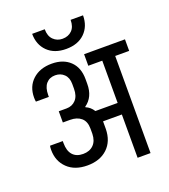

<svg xmlns="http://www.w3.org/2000/svg" viewBox="-149 -938 922 1046"><g transform="rotate(-20 312.0 -415.5)"><path d="M40 0ZM624 -563H543V0H468V-251H359V-237V-207Q358 -136 314.5 -95Q271 -54 198 -54Q125 -54 82.5 -95Q40 -136 40 -201Q40 -215 42 -225H116V-213Q116 -168 137 -144.5Q158 -121 197 -121Q235 -121 257.5 -143.5Q280 -166 281 -207V-237Q281 -279 257 -299.5Q233 -320 193 -320H151V-385H196Q229 -385 250 -407.5Q271 -430 271 -472V-500Q271 -536 250.5 -556Q230 -576 199 -576Q166 -576 146.5 -553.5Q127 -531 127 -487V-477H52Q50 -487 50 -501Q50 -565 92 -603.5Q134 -642 203 -642Q269 -642 308.5 -604.5Q348 -567 348 -500V-472Q348 -396 295 -359V-356Q322 -345 339 -318H468V-563H387V-630H624ZM306 -690Q238 -690 198.5 -729Q159 -768 159 -831H232Q232 -791 253.5 -770Q275 -749 306 -749Q340 -749 361 -770Q382 -791 382 -831H454Q454 -768 414.5 -729Q375 -690 306 -690Z"/></g></svg>

Font: Pragati Narrow
Style: Regular
Weight: 400
Designer: Hector Gatti, Marcela Romero, Pablo Cosgaya and Nicolas Silva
Foundry: Omnibus-Type
Version: Version 1.010; ttfautohint (v1.3)